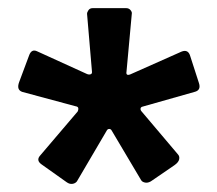

<svg xmlns="http://www.w3.org/2000/svg" viewBox="-20 -762 534 472"><path d="M254 -442Q252 -445 248.5 -445Q245 -445 243 -442L169 -316Q165 -311 158 -310Q151 -309 144 -314L82 -358Q68 -368 79 -380L171 -488Q173 -492 172.5 -496Q172 -500 165 -501L35 -536Q20 -541 27 -560L52 -627Q58 -642 71 -636L194 -580Q199 -578 203 -579.5Q207 -581 206 -587L194 -728Q194 -732 197.5 -737Q201 -742 208 -742H290Q297 -742 301 -737Q305 -732 304 -728L291 -586Q289 -575 300 -579L426 -635Q443 -642 448 -623L469 -558Q475 -540 458 -536L331 -500Q326 -499 325.5 -495Q325 -491 329 -487L417 -383Q422 -378 420.5 -370.5Q419 -363 409 -356L355 -319Q346 -312 338 -313Q330 -314 327 -319Z"/></svg>

Font: Libre Franklin Thin ExtraBold
Style: Regular
Weight: 800
Version: Version 3.000